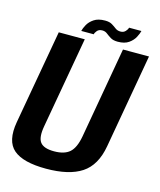

<svg xmlns="http://www.w3.org/2000/svg" viewBox="-118 -876 804 966"><g transform="rotate(15 284.0 -393.5)"><path d="M213.5 4.5Q94 4.5 43.8 -38.5Q-6.5 -81.5 11.5 -184L98.5 -675H234L150 -200Q139 -139 157.8 -114.8Q176.5 -90.5 230 -90.5Q284 -90.5 311.2 -114.8Q338.5 -139 349.5 -200L433 -675H568.5L482 -184Q464 -81.5 398.5 -38.5Q333 4.5 213.5 4.5ZM397 -706Q373 -706 359 -714.8Q345 -723.5 334 -732.2Q323 -741 308.5 -741Q290.5 -741 281.5 -730.2Q272.5 -719.5 271 -711H206Q209 -725 219.5 -744.2Q230 -763.5 251.5 -778Q273 -792.5 309 -792.5Q332 -792.5 345.5 -784.2Q359 -776 370 -767.5Q381 -759 397 -759Q413 -759 422.8 -769.5Q432.5 -780 434 -789H498.5Q495.5 -775.5 485.2 -755.8Q475 -736 453.8 -721Q432.5 -706 397 -706Z"/></g></svg>

Font: Anybody SemiBold
Style: Italic
Weight: 600
Italic angle: -10°
Designer: Tyler Finck
Foundry: Etcetera Type Company
Version: Version 1.010; ttfautohint (v1.8.3) -l 8 -r 50 -G 200 -x 14 